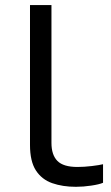

<svg xmlns="http://www.w3.org/2000/svg" viewBox="-20 -717 432 747"><path d="M275.4 9.8Q223.6 9.8 183.1 -4.4Q142.6 -18.6 119.6 -54Q96.7 -89.4 96.7 -153.3V-697.3H180.2V-161.1Q180.2 -114.3 203.4 -90.8Q226.6 -67.4 281.2 -67.4Q307.1 -67.4 337.4 -71Q367.7 -74.7 380.9 -78.1V-5.9Q366.2 0.5 335.2 5.1Q304.2 9.8 275.4 9.8Z"/></svg>

Font: Lunasima
Style: Regular
Weight: 400
Designer: The DocRepair Project, Monotype Design Team
Foundry: Google
Version: Version 2.009